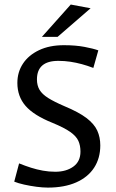

<svg xmlns="http://www.w3.org/2000/svg" viewBox="-20 -826 519 859"><path d="M194 13.3Q171.5 13.3 143.1 9.6Q114.7 5.8 88.2 -0.1Q61.8 -6 43.7 -13.3L65.4 -95Q93.1 -83.8 119 -75.6Q145 -67.4 172 -62.5Q199 -57.6 227.3 -57.6Q276.3 -57.6 308.1 -80.6Q340 -103.6 340 -147.8Q340 -175.1 330.6 -195.8Q321.3 -216.5 294.3 -235.7Q267.3 -254.8 214.8 -276.4Q131.1 -309.9 94.4 -352.2Q57.7 -394.5 57.7 -454.9Q57.7 -503.3 82.6 -541.1Q107.5 -579 154.4 -601.4Q201.3 -623.8 265.7 -623.8Q318.1 -623.8 357.8 -616.3Q397.4 -608.8 419.9 -600.7L397.6 -522.1Q371.4 -532.1 346 -539Q320.5 -545.9 294.7 -549.8Q268.9 -553.7 240.9 -553.7Q145.3 -553.7 145.3 -470.7Q145.3 -443.7 156.9 -424.1Q168.6 -404.5 195.6 -387.5Q222.6 -370.6 267.3 -351.4Q332.1 -324.5 366.9 -298Q401.7 -271.4 415.2 -241.6Q428.7 -211.8 428.7 -175.6Q428.7 -118.2 401.1 -75.7Q373.5 -33.3 320.9 -10Q268.2 13.3 194 13.3ZM167.5 -661.1 296.5 -805.7 385.4 -789 237.7 -661.1Z"/></svg>

Font: Ancizar Sans Thin
Style: Regular
Weight: 100
Designer: Cesar Puertas, Viviana Monsalve, Julian Moncada, Julian Prieto, Jose Castro, Mariel Hernandez, Felipe Aragon, Sara Alarc
Version: Version 8.100